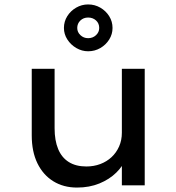

<svg xmlns="http://www.w3.org/2000/svg" viewBox="-20 -835 795 865"><path d="M327 10Q266 10 220 -18.5Q174 -47 148.5 -99.5Q123 -152 123 -225V-525H226V-257Q226 -202 242 -163.5Q258 -125 290 -105Q322 -85 369 -85Q403 -85 432 -96Q461 -107 482.5 -127Q504 -147 516.5 -175Q529 -203 529 -237V-525H632V0H529V-110L547 -122Q535 -88 504 -57.5Q473 -27 428 -8.5Q383 10 327 10ZM377 -604Q349 -604 324 -618.5Q299 -633 283.5 -657Q268 -681 268 -709Q268 -738 283 -762Q298 -786 323 -800.5Q348 -815 377 -815Q407 -815 432 -800.5Q457 -786 472 -762Q487 -738 487 -709Q487 -681 472 -657Q457 -633 432 -618.5Q407 -604 377 -604ZM377 -663Q398 -663 412.5 -676.5Q427 -690 427 -709Q427 -730 412.5 -743Q398 -756 377 -756Q356 -756 342 -742.5Q328 -729 328 -709Q328 -690 342.5 -676.5Q357 -663 377 -663Z"/></svg>

Font: Lexend Exa
Style: Regular
Weight: 400
Designer: Bonnie Shaver-Troup, Thomas Jockin
Foundry: Lexend
Version: Version 1.007